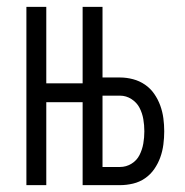

<svg xmlns="http://www.w3.org/2000/svg" viewBox="-20 -540 540 560"><path d="M57 0V-520H115V-297H221V-520H279V-314H330Q349 -314 368 -309Q387 -304 403 -293Q419 -282 430 -266Q441 -250 447.5 -232Q454 -214 456.5 -195Q459 -176 459 -157Q459 -138 456.5 -118.5Q454 -99 447.5 -81Q441 -63 430 -47Q419 -31 403 -20Q387 -9 368 -4.5Q349 0 330 0H221V-242H115V0ZM279 -53H330Q348 -53 363.5 -62.5Q379 -72 387 -88Q395 -104 398 -121.5Q401 -139 401 -157Q401 -175 398 -192.5Q395 -210 387 -225.5Q379 -241 363.5 -251Q348 -261 330 -261H279Z"/></svg>

Font: Iosevka Term Curly Light
Style: Regular
Weight: 300
Designer: Belleve Invis
Foundry: Belleve Invis
Version: Version 32.3.0